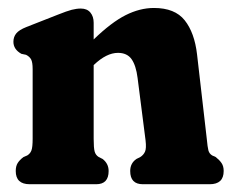

<svg xmlns="http://www.w3.org/2000/svg" viewBox="-20 -474 597 494"><path d="M221 -415.5V-372.5Q266.5 -416.5 303.2 -435Q340 -453.5 376 -453.5Q430 -453.5 455.2 -421.8Q480.5 -390 487 -334L512 -117Q514 -95.5 516.2 -87Q518.5 -78.5 526 -74L535 -70Q544.5 -62.5 550 -54.5Q555.5 -46.5 555.5 -34Q555.5 0 519.5 0H347.5Q315 0 315 -34Q315 -54 331 -65L341 -70Q349 -75 353 -83.5Q357 -92 354.5 -113L334 -273.5Q330 -305.5 318.5 -321.8Q307 -338 283.5 -338Q254 -338 221.5 -307L221 -306.5V-117Q221 -93.5 223.5 -84.2Q226 -75 234 -70L244 -65Q259.5 -53 259.5 -34Q259.5 0 227.5 0H56.5Q20.5 0 20.5 -34Q20.5 -46.5 25.5 -54.5Q30.5 -62.5 40.5 -70L50 -74Q57.5 -78.5 60.8 -86.8Q64 -95 64 -117V-296Q64 -314 60 -321.2Q56 -328.5 47 -333L35 -335.5Q14.5 -347 14.5 -366.5Q14.5 -379 21.8 -388Q29 -397 48 -404.5L129.5 -436.5Q152 -445.5 164.5 -448.8Q177 -452 188 -452Q204 -452 212.5 -441.8Q221 -431.5 221 -415.5Z"/></svg>

Font: Fraunces 144pt S100
Style: Bold
Weight: 700
Version: Version 1.000; ttfautohint (v1.8.3)